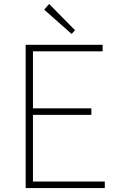

<svg xmlns="http://www.w3.org/2000/svg" viewBox="-20 -953 602 973"><path d="M110 0V-726H500V-693H147V-404H443V-371H147V-33H511V0ZM343 -781 204 -904 229 -933 360 -800Z"/></svg>

Font: Noto Sans JP Thin Thin
Style: Regular
Weight: 250
Version: Version 2.004-H2;hotconv 1.0.118;makeotfexe 2.5.65603